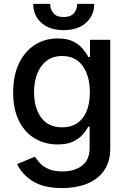

<svg xmlns="http://www.w3.org/2000/svg" viewBox="-20 -750 657 986"><path d="M300.1 215.9Q202.4 215.9 146.1 179.2Q89.8 142.4 68.2 92.3L159.4 54.7Q169 70.3 185.2 87.9Q201.3 105.5 229.2 117.9Q257.1 130.3 301.1 130.3Q361.5 130.3 400.9 101.2Q440.3 72.1 440.3 7.8V-99.4H433.6Q424 -82 406.2 -60.7Q388.5 -39.4 357.1 -23.8Q325.6 -8.2 275.6 -8.2Q211.3 -8.2 159.6 -38.5Q108 -68.9 77.8 -128.4Q47.6 -187.9 47.6 -274.9Q47.6 -361.9 77.2 -424Q106.9 -486.2 158.7 -519.4Q210.6 -552.6 276.3 -552.6Q327.1 -552.6 358.5 -535.7Q389.9 -518.8 407.5 -496.4Q425.1 -474.1 434.3 -457H442.1V-545.5H546.2V12.1Q546.2 82 513.5 127.3Q480.8 172.6 425.2 194.2Q369.7 215.9 300.1 215.9ZM299 -96.2Q367.9 -96.2 404.7 -144Q441.4 -191.8 441.4 -276.3Q441.4 -359 405 -410.7Q368.6 -462.4 299 -462.4Q251.1 -462.4 219.1 -437.7Q187.1 -413 171 -370.9Q154.8 -328.8 154.8 -276.3Q154.8 -196 191.4 -146.1Q228 -96.2 299 -96.2ZM306.8 -595.2Q235.1 -595.2 192.8 -632.6Q150.6 -670.1 150.6 -730.1H237.6Q237.6 -703.5 253.4 -683.1Q269.2 -662.6 306.8 -662.6Q344.1 -662.6 360.3 -682.9Q376.4 -703.1 376.4 -730.1H463.8Q463.8 -670.1 421.3 -632.6Q378.9 -595.2 306.8 -595.2Z"/></svg>

Font: Linik Sans Medium
Style: Regular
Weight: 500
Designer: Rasmus Andersson (font), Cristiano Sobral (main changes)
Foundry: rsms
Version: Version 3.018;June 1, 2022;FontCreator 14.0.0.2814 64-bit; t